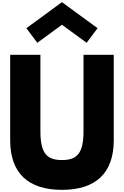

<svg xmlns="http://www.w3.org/2000/svg" viewBox="-20 -1749 1156 1791"><path d="M226 -1486 328 -1350 558 -1518 788 -1350 890 -1486 558 -1729ZM759 -1238H1041V-440C1041 -134 873 22 558 22C243 22 75 -134 75 -440V-1238H357V-523C357 -316 420 -256 558 -256C696 -256 759 -316 759 -523Z"/></svg>

Font: Hussar Dziwak
Style: Regular
Weight: 400
Version: Version 1.022